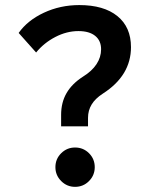

<svg xmlns="http://www.w3.org/2000/svg" viewBox="-20 -723 626 753"><path d="M219.7 -227.5V-272.5Q219.7 -321.3 241 -357.9Q262.2 -394.5 304.7 -421.9Q340.3 -443.8 358.4 -471.2Q376.5 -498.5 376.5 -529.8Q376.5 -563.5 353.3 -582.3Q330.1 -601.1 287.6 -601.1L291 -703.1Q387.2 -703.1 440.4 -659.9Q493.7 -616.7 493.7 -538.1Q493.7 -482.4 466.1 -436.8Q438.5 -391.1 382.8 -355.5Q353.5 -336.4 339.4 -313.2Q325.2 -290 325.2 -260.7V-227.5ZM121.6 -517.1 53.2 -593.8Q87.9 -643.1 152.1 -673.1Q216.3 -703.1 291 -703.1L287.6 -601.1Q241.7 -601.1 197.3 -578.1Q152.8 -555.2 121.6 -517.1ZM274.4 9.8Q242.7 9.8 220 -12.9Q197.3 -35.6 197.3 -67.4Q197.3 -99.6 220 -122.1Q242.7 -144.5 274.4 -144.5Q306.6 -144.5 329.1 -122.1Q351.6 -99.6 351.6 -67.4Q351.6 -35.6 329.1 -12.9Q306.6 9.8 274.4 9.8Z"/></svg>

Font: Cascadia Mono Medium
Style: Regular
Weight: 500
Monospace: yes
Designer: Aaron Bell
Foundry: Saja Typeworks
Version: Version 2407.024